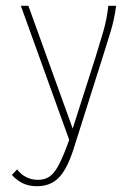

<svg xmlns="http://www.w3.org/2000/svg" viewBox="-20 -469 478 663"><path d="M108 174Q80 174 59 164Q38 154 21 135L39 116Q67 152 112 152Q135 152 152 140Q169 128 184.5 97.5Q200 67 219 14L52 -449H78L231 -25L311 -275Q325 -320 337 -361.5Q349 -403 354 -449H381Q375 -403 362 -360Q349 -317 334 -270L232 52Q209 120 180.5 147Q152 174 108 174Z"/></svg>

Font: Inconsolata SemiCondensed ExtraLight
Style: Regular
Weight: 200
Width: 4
Monospace: yes
Designer: Raph Levien, Cyreal, Brenton Simpson
Foundry: Raph Levien, Cyreal, Google
Version: Version 3.100; ttfautohint (v1.8.4.7-5d5b)